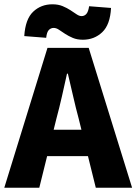

<svg xmlns="http://www.w3.org/2000/svg" viewBox="-28 -874 635 894"><path d="M-8 0 193 -651H385L587 0H418L338 -323Q325 -371 312.5 -426Q300 -481 288 -531H284Q273 -481 260.5 -426Q248 -371 235 -323L155 0ZM130 -147V-270H446V-147ZM358 -689Q331 -689 311 -697.5Q291 -706 275 -716.5Q259 -727 246.5 -735.5Q234 -744 222 -744Q209 -744 199.5 -734.5Q190 -725 187 -698L85 -706Q90 -785 126.5 -819.5Q163 -854 216 -854Q243 -854 263.5 -845.5Q284 -837 300 -826.5Q316 -816 328.5 -807.5Q341 -799 352 -799Q365 -799 374 -809Q383 -819 387 -845L489 -837Q485 -759 448 -724Q411 -689 358 -689Z"/></svg>

Font: Source Sans 3 ExtraLight ExtraBold
Style: Regular
Weight: 800
Version: Version 3.052;hotconv 1.1.0;makeotfexe 2.6.0